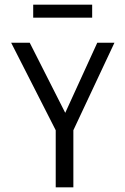

<svg xmlns="http://www.w3.org/2000/svg" viewBox="-20 -807 540 827"><path d="M220 -246 28 -623H108L261 -321L399 -623H473L296 -246V0H220ZM123 -787H377V-731H123Z"/></svg>

Font: Vazir Code FD
Style: Code-FD
Weight: 400
Foundry: DejaVu fonts team - Redesigned by Saber Rastikerdar
Version: Version 1.1.2